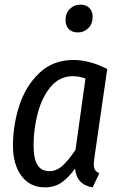

<svg xmlns="http://www.w3.org/2000/svg" viewBox="-20 -797 520 829"><path d="M443 -499 388 -119Q385 -101 385 -88Q385 -73 390 -64Q395 -55 409 -49L380 12Q311 1 304 -69Q275 -29 245 -8.5Q215 12 174 12Q110 12 73 -37Q36 -86 36 -169Q36 -257 63.5 -341.5Q91 -426 150 -482Q209 -538 297 -538Q367 -538 443 -499ZM125 -169Q125 -111 142 -84.5Q159 -58 193 -58Q224 -58 250 -81.5Q276 -105 306 -150L349 -458Q322 -468 295 -468Q238 -468 200 -423.5Q162 -379 143.5 -310Q125 -241 125 -169ZM263 -710Q263 -740 281.5 -758.5Q300 -777 327 -777Q352 -777 366 -762.5Q380 -748 380 -724Q380 -694 361.5 -675.5Q343 -657 316 -657Q291 -657 277 -671.5Q263 -686 263 -710Z"/></svg>

Font: Fira Sans Extra Condensed
Style: Italic
Weight: 400
Width: 3
Italic angle: -8°
Designer: Carrois Corporate & Edenspiekermann AG
Foundry: Carrois Corporate GbR & Edenspiekermann AG
Version: Version 4.203